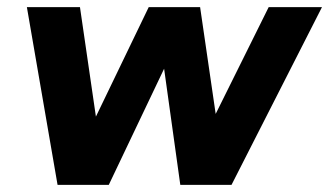

<svg xmlns="http://www.w3.org/2000/svg" viewBox="-20 -520 926 540"><path d="M55.6 -500H204.9L277.7 0H141.9ZM398.3 -500H524.1L285.9 0H157.1ZM417.4 -500H542.8L615.7 0H487.1ZM735.7 -500H885.6L631.1 0H487.5Z"/></svg>

Font: Oak Sans Light Italic
Style: Regular
Weight: 400
Italic angle: -9.5°
Foundry: Erik Kennedy, Walven
Version: Version 1.000;Glyphs 3.1.2 (3151)